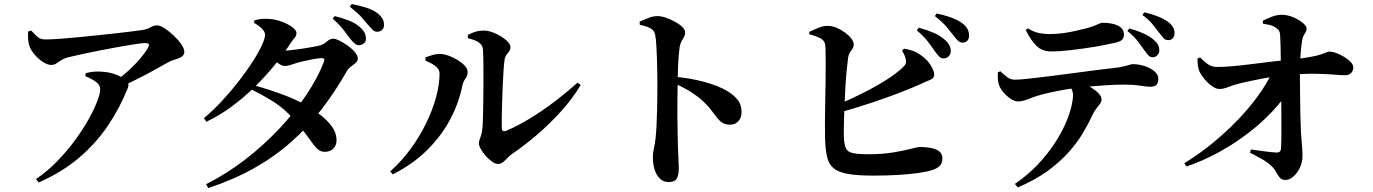

<svg xmlns="http://www.w3.org/2000/svg" viewBox="-20 -871 6950 972"><path d="M563.7 -459.4Q600.2 -485.5 632.7 -515.5Q665.1 -545.5 690.4 -575.1Q715.7 -604.8 728.6 -628.2Q737.1 -643.7 732.8 -648.4Q728.4 -653.1 713.9 -653.1Q701.8 -653.1 667.4 -648Q633 -642.9 586.7 -634.6Q540.5 -626.3 490.6 -616.6Q440.7 -606.9 396.1 -597.2Q351.5 -587.5 321.6 -580.1Q302.6 -574.9 289.5 -565.9Q276.4 -556.9 265.2 -549.6Q254 -542.3 238.6 -542.3Q220.6 -542.3 197.9 -557Q175.3 -571.8 156.4 -593.4Q137.5 -615.1 129.8 -635.4Q124.2 -650.6 122.5 -670.7Q120.7 -690.7 122.5 -711.6L137.8 -716.4Q158.8 -692.9 173 -682.1Q187.2 -671.3 211.1 -671.3Q234.3 -671.3 273.8 -673.9Q313.3 -676.5 362.3 -681.3Q411.4 -686.1 463.1 -691.3Q514.8 -696.6 562 -701.9Q609.2 -707.1 645.6 -711.6Q682.1 -716.1 699.4 -718.9Q726.5 -723.1 742 -732.9Q757.6 -742.6 775.6 -742.6Q790.2 -742.6 812.8 -728.1Q835.4 -713.5 858.5 -691.8Q881.7 -670.1 897.4 -647.5Q913.1 -624.9 913.1 -608.9Q913.1 -591.8 898.1 -582.9Q883.1 -574 864.6 -568.9Q846.2 -563.7 833.7 -556.9Q807.3 -542.3 767.3 -519.8Q727.2 -497.3 679.3 -473.1Q631.4 -449 580.4 -425.8ZM162.2 35.6Q220 -3.8 270 -55.2Q320 -106.7 360.1 -161.7Q400.2 -216.6 428.7 -267.7Q457.2 -318.7 472.2 -358.4Q487.3 -398.1 487.3 -418.1Q487.3 -441.8 465.3 -457.2Q443.2 -472.6 411.6 -485.5L414 -500.8Q431.2 -504.9 448.3 -507.3Q465.5 -509.7 483.8 -508.8Q531.6 -507.2 566.3 -493.6Q601 -480 613.4 -469.5Q624.3 -460.7 628.5 -450.6Q632.7 -440.4 627 -425.4Q586.6 -324.2 526.1 -234.6Q465.6 -145 379.9 -72.1Q294.1 0.7 175.9 52.8Z M1798.2 -642.3Q1786.7 -641.6 1775.2 -651Q1763.8 -660.4 1751.2 -677.2Q1735.9 -697.7 1717.5 -721.6Q1699.2 -745.5 1664.3 -776.7L1673.9 -789.6Q1712.6 -780.2 1745.6 -767.3Q1778.5 -754.4 1800.6 -734.8Q1817.7 -720.4 1824.7 -707Q1831.8 -693.6 1832.5 -677.2Q1833.9 -662.8 1824.2 -653.3Q1814.5 -643.7 1798.2 -642.3ZM1023.3 61.5Q1128.9 8.5 1223.2 -64.7Q1317.4 -137.9 1395.8 -221.6Q1474.2 -305.3 1531.6 -391.7Q1589.1 -478.1 1619.7 -557.8Q1627.5 -577.4 1607.5 -576.9Q1595.1 -576.6 1569 -572Q1542.9 -567.4 1516.8 -561.3Q1490.7 -555.2 1476.1 -550.4Q1460.1 -545.2 1447.2 -541.1Q1434.4 -537 1419.6 -537Q1407.1 -537 1388.2 -551Q1369.3 -565 1348.9 -582.4L1367.3 -618.2Q1383.8 -615.9 1394.2 -615.1Q1404.6 -614.4 1415 -614.4Q1427.7 -614.4 1454.5 -617.2Q1481.2 -620.1 1511.7 -624.8Q1542.1 -629.5 1567.4 -634.1Q1592.7 -638.7 1602.7 -641.9Q1621.8 -648.6 1636.3 -661.8Q1650.8 -675.1 1667.6 -675.1Q1678.6 -675.1 1699 -665.1Q1719.4 -655 1740.6 -639.8Q1761.8 -624.6 1776.6 -607.1Q1791.4 -589.6 1791.4 -574.3Q1791.4 -561.9 1780.3 -552.4Q1769.3 -542.9 1756.4 -533.7Q1743.4 -524.5 1736.7 -512.2Q1677.2 -407.7 1608.5 -318.2Q1539.8 -228.7 1456 -154.1Q1372.2 -79.4 1268.3 -20.7Q1164.4 38 1034.2 81.2ZM1627.6 -102.5Q1607.7 -101.8 1594 -111.4Q1580.4 -121.1 1565.4 -141.4Q1550.4 -161.7 1527.5 -193.1Q1504.6 -224.4 1466.1 -268.1Q1417.6 -322.8 1364.7 -356Q1311.8 -389.2 1251.5 -418.5L1265.9 -439.2Q1301.8 -429.5 1345.8 -415.2Q1389.7 -401 1435.8 -383Q1481.9 -364.9 1520.9 -342.7Q1562.3 -319.3 1599.1 -291.4Q1635.9 -263.5 1659.1 -232Q1682.3 -200.5 1683.7 -165.5Q1685.2 -137.4 1669 -120.3Q1652.8 -103.3 1627.6 -102.5ZM1012.3 -272.3Q1058.3 -311.3 1103.1 -359.4Q1147.9 -407.5 1187.5 -458.4Q1227.1 -509.4 1257.3 -556Q1287.5 -602.7 1304.7 -639.6Q1321.9 -676.4 1321.9 -695.3Q1321.9 -709.8 1305.9 -726Q1290 -742.2 1265.9 -755.1L1268.5 -768.8Q1283 -772.2 1298.6 -774.5Q1314.2 -776.7 1338.1 -775.4Q1372.1 -774 1404.9 -762Q1437.7 -749.9 1459.3 -733.9Q1480.8 -717.8 1480.8 -704.7Q1480.8 -689 1472.6 -680.7Q1464.3 -672.4 1451.1 -652.7Q1417.2 -599.4 1371.6 -543.2Q1326.1 -486.9 1271.4 -433Q1216.8 -379.1 1154.9 -333.1Q1093 -287.1 1024.9 -254.6ZM1891.3 -710.3Q1876.4 -709.6 1865.5 -720.7Q1854.7 -731.8 1839.6 -749.3Q1825.3 -766.9 1807.9 -786.3Q1790.6 -805.8 1751 -837L1760.6 -850.6Q1804.9 -841.5 1834.2 -832.3Q1863.5 -823.1 1885.9 -807.6Q1904.7 -794.5 1914 -779.9Q1923.4 -765.3 1924.1 -747.3Q1924.9 -730.8 1915.5 -720.9Q1906.1 -711 1891.3 -710.3Z M2501.5 -41.1Q2487.4 -41.1 2470.7 -52.9Q2453.9 -64.8 2439 -81.8Q2424.1 -98.8 2414.3 -116.1Q2404.6 -133.4 2404.6 -144.5Q2404.6 -155.7 2408.2 -165.2Q2411.8 -174.7 2416 -187.5Q2420.2 -200.3 2421.9 -219.5Q2423.7 -233.9 2424.8 -269.9Q2425.9 -305.8 2426.6 -353.7Q2427.2 -401.5 2427.5 -451.9Q2427.8 -502.2 2427.3 -546.9Q2426.8 -591.6 2424.8 -620.6Q2423.8 -642.2 2404.3 -655.9Q2384.8 -669.6 2349.1 -677.1L2347.9 -693.6Q2372.2 -706.6 2390.4 -711.4Q2408.6 -716.2 2428.8 -716.2Q2449.1 -716.2 2472.4 -707.9Q2495.7 -699.6 2516.7 -686.6Q2537.8 -673.7 2550.9 -659.3Q2564.1 -645 2564.1 -632.6Q2564.1 -619.7 2557.8 -611.4Q2551.4 -603.1 2543.9 -593Q2536.3 -582.8 2533.9 -564.4Q2531.4 -547.3 2529.2 -513.9Q2527 -480.5 2525.1 -439.9Q2523.2 -399.2 2522.1 -357.4Q2521 -315.7 2520.3 -280.6Q2519.7 -245.4 2520.4 -223.9Q2520.4 -199.9 2542.9 -209.2Q2598.5 -232.3 2660.6 -269.9Q2722.6 -307.5 2785 -354.8Q2847.4 -402 2904 -452.7L2919.7 -440.3Q2878.2 -371.4 2820.1 -307.1Q2762 -242.8 2697.5 -187.8Q2633 -132.7 2570.7 -90.3Q2559.4 -82.9 2548.9 -71.2Q2538.3 -59.5 2527 -50.3Q2515.6 -41.1 2501.5 -41.1ZM1955.5 -3.2Q2012.9 -54.7 2059 -117.7Q2105 -180.7 2137.7 -247.9Q2170.4 -315.1 2187.8 -379.5Q2205.2 -443.9 2205.2 -498.3Q2205.2 -514.8 2194.6 -526.7Q2184 -538.6 2167.7 -547.7Q2151.3 -556.8 2134 -563.7V-580.8Q2151.1 -587.2 2170.2 -592.7Q2189.3 -598.2 2211.1 -597.7Q2228.2 -597.4 2251.3 -589.1Q2274.5 -580.8 2296.6 -567.3Q2318.6 -553.7 2333 -538.1Q2347.4 -522.5 2347.4 -507.4Q2347.4 -488.3 2336.1 -472.7Q2324.7 -457.1 2320.7 -437.6Q2304 -352.9 2260.8 -270Q2217.7 -187.1 2145.7 -114.5Q2073.7 -41.8 1968.7 11.8Z M3365.4 50.8Q3339.6 50.8 3321.6 34.1Q3303.6 17.4 3294.3 -11.4Q3285.1 -40.2 3285.1 -77Q3285.1 -97.1 3290.1 -117.5Q3295.1 -138 3298.8 -170.9Q3301.8 -198.9 3303.7 -235.7Q3305.6 -272.4 3306.4 -311.1Q3307.3 -349.7 3307.6 -383.8Q3308 -417.8 3308 -440.1Q3308 -471.5 3307.3 -508.4Q3306.6 -545.3 3305.5 -581.2Q3304.4 -617.1 3302.4 -646.9Q3300.4 -676.7 3297 -693.5Q3292.3 -718.7 3271 -729Q3249.6 -739.3 3219 -745.5L3218 -761.2Q3239.6 -771.2 3263.3 -780.4Q3287 -789.5 3308.7 -789.5Q3327.3 -789.5 3351.1 -781.5Q3374.9 -773.4 3397.4 -761Q3419.8 -748.7 3434 -734.5Q3448.3 -720.4 3448.3 -708.1Q3448.3 -693.5 3442.5 -683.4Q3436.6 -673.3 3430.3 -662.1Q3424 -651 3420.5 -632.1Q3417.5 -609.9 3415.3 -581.1Q3413.1 -552.4 3412.2 -519.3Q3411.3 -486.2 3410.6 -451.5Q3409.9 -410.8 3409.4 -367Q3408.9 -323.2 3409.2 -279.3Q3409.6 -235.4 3410.6 -195.1Q3411.5 -154.9 3412.2 -121.1Q3413.7 -82.8 3415.1 -57.6Q3416.4 -32.5 3416.4 -22.1Q3416.4 16.9 3405.6 33.8Q3394.7 50.8 3365.4 50.8ZM3675.6 -239.9Q3651.8 -239.9 3637 -249.5Q3622.2 -259.1 3609 -276.4Q3595.9 -293.6 3578 -316.8Q3560.1 -340 3531.4 -366.1Q3504.8 -388.5 3471.4 -409.3Q3438 -430.1 3388.3 -451.3V-483.1Q3470.5 -476.5 3543.5 -456.9Q3616.5 -437.3 3661.4 -410.3Q3694.3 -390.7 3714.2 -366Q3734.1 -341.2 3734.1 -301.1Q3734.1 -276.8 3718.7 -258.3Q3703.4 -239.9 3675.6 -239.9Z M4755.7 -575.2Q4743.3 -575.8 4733.3 -586.1Q4723.4 -596.4 4711 -613.9Q4697.2 -634.6 4676.9 -661Q4656.6 -687.4 4621.5 -717.1L4631.7 -731Q4673.5 -719.3 4707.8 -704.5Q4742.1 -689.6 4764.6 -668.3Q4780.7 -653.6 4787.2 -640Q4793.6 -626.4 4793.3 -612.1Q4793.1 -596.7 4782.5 -585.8Q4772 -575 4755.7 -575.2ZM4402.5 18Q4320.4 18 4271.8 9.3Q4223.2 0.6 4198.8 -20.4Q4174.5 -41.4 4166.4 -79Q4158.3 -116.6 4156.8 -173.5Q4156.1 -209.4 4156.3 -256.2Q4156.6 -302.9 4157.6 -353.9Q4158.6 -404.9 4159.4 -454.4Q4160.2 -504 4160.1 -545.6Q4160 -587.2 4159.4 -615.8Q4158.8 -644.3 4155.6 -652.2Q4150.2 -669.3 4129.8 -679.1Q4109.4 -688.9 4076.9 -698L4076.6 -710Q4095 -718.8 4121.5 -729.7Q4147.9 -740.6 4170 -740.1Q4192.5 -739.8 4215.4 -730.3Q4238.2 -720.8 4258 -706.2Q4277.7 -691.6 4289.8 -675.8Q4302 -660 4302 -647.2Q4302 -634.1 4296 -625.1Q4290 -616.1 4283.3 -606.2Q4276.7 -596.4 4273.9 -581.1Q4270.5 -556.9 4266.5 -516.8Q4262.5 -476.7 4259.8 -429.9Q4257.1 -383 4255.2 -336Q4253.4 -288.9 4252.4 -249.3Q4251.4 -209.7 4252.1 -184.6Q4252.8 -143.6 4261 -123.1Q4269.2 -102.7 4295.5 -96.5Q4321.8 -90.2 4375.8 -90.2Q4449.1 -90.2 4503.7 -99.6Q4558.3 -108.9 4592.1 -117.8Q4626 -126.8 4635.8 -126.8Q4691.7 -126.8 4721.3 -113.1Q4750.8 -99.5 4750.8 -70.4Q4750.8 -44.4 4737.1 -31.1Q4723.4 -17.8 4701.9 -10.8Q4675.9 -2.2 4631 4.4Q4586 11 4528 14.5Q4469.9 18 4402.5 18ZM4211.9 -337.2Q4278 -364.6 4343.2 -397.4Q4408.5 -430.1 4462.8 -463.9Q4517.1 -497.7 4549.9 -529.3Q4561.7 -540 4565.2 -549.2Q4568.6 -558.4 4564.5 -573.8Q4562 -586.1 4556.1 -597.7Q4550.2 -609.2 4546.6 -615.4L4556.7 -624.6Q4582.8 -620.4 4602.1 -613.4Q4621.4 -606.4 4641.3 -592.2Q4674.1 -569 4691.7 -540.6Q4709.3 -512.2 4709.3 -493.5Q4709.3 -474.7 4690.4 -467.3Q4671.4 -459.9 4642.7 -446.3Q4595.1 -424.9 4531.7 -400.5Q4468.2 -376 4391 -350.4Q4313.7 -324.7 4224.2 -299.5ZM4852.7 -655.3Q4838 -655.6 4827.8 -666.6Q4817.6 -677.6 4802.8 -696.6Q4789.4 -714.4 4770.6 -736.6Q4751.9 -758.7 4712.8 -789.5L4722 -802.7Q4764.3 -793.7 4797.7 -781.2Q4831.2 -768.7 4851.8 -752.7Q4871.1 -738.4 4878.6 -723.1Q4886.1 -707.9 4885.8 -690.4Q4885.8 -674.3 4877 -664.8Q4868.2 -655.3 4852.7 -655.3Z M5814.8 -581.1Q5801.9 -581.4 5793.5 -590.8Q5785.1 -600.2 5772.7 -617.3Q5758.9 -636.6 5739.9 -662.1Q5720.8 -687.6 5687.4 -714L5697.1 -726.9Q5734.3 -716.9 5766.6 -702.8Q5798.9 -688.7 5819.3 -670.9Q5835.1 -657.1 5842.2 -644.4Q5849.2 -631.7 5848.9 -615.2Q5848.7 -601.6 5838.8 -591.2Q5828.9 -580.8 5814.8 -581.1ZM5117.8 60.2Q5183.3 15.2 5232.1 -36.3Q5280.8 -87.7 5315.5 -139.8Q5350.2 -191.8 5371.7 -240Q5393.1 -288.2 5402.6 -326.8Q5412.2 -365.4 5412.2 -388.6Q5412.2 -403.6 5405.4 -419.2Q5398.6 -434.7 5381.7 -450.1L5448.5 -460.3Q5478.3 -444.1 5502.6 -428.8Q5526.8 -413.6 5541.6 -398.5Q5556.3 -383.5 5556.3 -368.1Q5556.3 -355.7 5548.9 -345.6Q5541.4 -335.5 5530.4 -321.8Q5519.4 -308.1 5507.6 -283.3Q5488.6 -240.9 5459.3 -192.7Q5430 -144.5 5385.8 -95.8Q5341.5 -47.1 5279.4 -2.6Q5217.2 41.8 5132.5 77.9ZM5133.5 -357.5Q5117.2 -357.5 5096.9 -370.7Q5076.7 -383.8 5060.3 -403.1Q5043.9 -422.3 5038.1 -439Q5032.7 -452.8 5031.7 -470Q5030.7 -487.1 5031.9 -505.1L5044.3 -510.1Q5063.6 -492.1 5079.8 -479.8Q5096.1 -467.5 5118.9 -467.5Q5139.2 -467.5 5182.9 -472.2Q5226.6 -476.9 5283.8 -484Q5340.9 -491.1 5402 -499.2Q5463.1 -507.3 5518.8 -514.7Q5574.5 -522 5615 -526.3Q5648.8 -530 5668.6 -534.8Q5688.3 -539.5 5698.7 -542.9Q5709 -546.2 5713.6 -546.2Q5745.7 -546.2 5775.4 -536.3Q5805.1 -526.5 5824.5 -510Q5843.9 -493.6 5843.9 -472.8Q5843.9 -448.3 5833.3 -440.1Q5822.8 -431.9 5801.9 -431.9Q5785.4 -431.9 5750.4 -437.4Q5715.5 -442.8 5672 -442.8Q5632.1 -442.8 5575 -439.2Q5517.9 -435.6 5455.7 -429.1Q5417.7 -425.5 5373.5 -417.8Q5329.4 -410.1 5291.3 -401.6Q5253.1 -393.1 5232.5 -386.2Q5207.6 -378.3 5181.7 -368Q5155.8 -357.8 5133.5 -357.5ZM5303.4 -610.5Q5256.3 -610.5 5228 -637.8Q5199.8 -665 5172.9 -718.5L5183.3 -727.6Q5214.2 -708.5 5240.7 -703.5Q5267.1 -698.5 5292.1 -698.5Q5328.9 -698.5 5364.8 -703.6Q5400.8 -708.6 5431.9 -716.2Q5463 -723.7 5483.4 -728.7Q5508.9 -735.7 5523.3 -741.9Q5537.8 -748 5546.4 -751.9Q5555.1 -755.8 5561.7 -755.8Q5611.8 -755.8 5641 -740.4Q5670.2 -724.9 5670.2 -695.6Q5670.2 -680.8 5661.3 -670.7Q5652.4 -660.7 5628.4 -655.3Q5599 -648.4 5556.4 -640.4Q5513.8 -632.4 5467.3 -625.8Q5420.8 -619.2 5378 -614.9Q5335.2 -610.5 5303.4 -610.5ZM5893.8 -667.8Q5878.9 -668.1 5870.3 -677.9Q5861.6 -687.7 5847.5 -706Q5832.7 -726 5814.2 -748.9Q5795.6 -771.7 5763.6 -795.2L5772.8 -808.8Q5812.5 -799.4 5840.9 -788.2Q5869.3 -777.1 5888.8 -763.5Q5907.3 -750.9 5916.8 -735.8Q5926.2 -720.6 5926.2 -704.2Q5926.2 -690.2 5918.5 -678.9Q5910.8 -667.6 5893.8 -667.8Z M5975.4 -44.5Q6051.2 -91.3 6119.1 -146.8Q6186.9 -202.3 6244.7 -262.4Q6302.6 -322.5 6347.3 -383.8Q6392.1 -445.2 6420.1 -503.9L6510.8 -510.1L6509.5 -421.8Q6477 -366.6 6423.8 -309.6Q6370.6 -252.6 6301.8 -199.3Q6233 -146 6153.1 -101.9Q6073.2 -57.7 5986.5 -28.1ZM6487.5 40.1Q6468.8 40.1 6458.9 28.3Q6449 16.5 6440.6 0.2Q6432.3 -16.1 6416.2 -30.9Q6395.5 -50.4 6368.2 -65.8Q6341 -81.3 6307.8 -98.4L6313.1 -114.2Q6349.2 -109.4 6383.4 -104.6Q6417.6 -99.9 6441.7 -98.8Q6464.1 -98 6465.1 -119.5Q6466.4 -134.4 6466.9 -165.7Q6467.4 -197 6467.2 -239.7Q6467.1 -282.4 6466.6 -331.5Q6466.1 -380.6 6465.6 -431.1Q6465.1 -481.5 6464.4 -528.2Q6464.4 -543.5 6463.9 -573.3Q6463.4 -603.1 6462.9 -635Q6462.4 -666.9 6460.9 -689.5Q6460.2 -705.7 6455.6 -714.2Q6451.1 -722.8 6439.3 -730.4Q6424.8 -741 6407.2 -744.8Q6389.6 -748.6 6373.4 -751.1L6372.9 -765.6Q6389.3 -774.9 6416.4 -785.6Q6443.5 -796.2 6467.6 -796.2Q6498.2 -796.2 6527.4 -783.6Q6556.5 -771 6575.6 -754.9Q6594.7 -738.9 6594.7 -727.5Q6594.7 -716.5 6590.1 -708.9Q6585.5 -701.3 6580.1 -691.9Q6574.6 -682.6 6571.9 -665.5Q6568.7 -646.6 6566.6 -625.6Q6564.5 -604.6 6563.4 -585.3Q6562.3 -566 6561.6 -550.4Q6560.8 -528.3 6560.8 -485.5Q6560.8 -442.7 6561.6 -391.7Q6562.3 -340.7 6563.2 -291.3Q6564 -241.9 6565.8 -206.6Q6566.8 -185.7 6568.8 -164.9Q6570.8 -144.1 6572.3 -123.4Q6573.8 -102.7 6573.8 -81.2Q6573.8 -49.9 6560.6 -22.1Q6547.4 5.7 6527.6 22.9Q6507.8 40.1 6487.5 40.1ZM6152.7 -420.5Q6135.1 -420.5 6113.3 -436.7Q6091.5 -452.9 6074.4 -474.6Q6057.4 -496.3 6051.2 -511.4Q6045.8 -525.8 6044 -540.4Q6042.3 -555.1 6042.3 -574.6L6055.6 -580.4Q6076.7 -558.2 6096.4 -545Q6116.1 -531.7 6143.3 -532Q6177 -532 6223.4 -536.2Q6269.7 -540.5 6321.8 -547.1Q6373.9 -553.7 6424.3 -559.8Q6474.6 -565.8 6516.3 -569.6Q6576.1 -575.4 6611.8 -582.3Q6647.6 -589.1 6666.5 -595.4Q6685.4 -601.8 6694.4 -605.7Q6703.5 -609.7 6709.8 -609.7Q6726.4 -609.7 6746.7 -601.9Q6767 -594.2 6786.5 -582.1Q6806.1 -570.1 6818.5 -556.5Q6831 -542.9 6831 -530.3Q6831 -513.1 6820.2 -501.6Q6809.3 -490.1 6790.8 -490.1Q6768.3 -490.1 6732.1 -493.3Q6695.9 -496.5 6642.7 -497.5Q6589.4 -498.6 6513.5 -492.1Q6437.7 -486.1 6373.5 -473.7Q6309.3 -461.4 6263 -450.5Q6227.6 -442.1 6200.9 -431.3Q6174.2 -420.5 6152.7 -420.5Z"/></svg>

Font: Noto Serif KR ExtraLight
Style: Regular
Weight: 200
Designer: Ryoko NISHIZUKA 西塚涼子 (kana & ideographs); Frank Grießhammer (Latin, Greek & Cyrillic); Wenlong ZHANG 张文龙 (bopomofo); San
Foundry: Adobe
Version: Version 2.002-H1;hotconv 1.1.0;makeotfexe 2.6.0